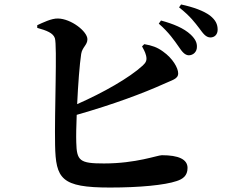

<svg xmlns="http://www.w3.org/2000/svg" viewBox="-20 -823 1040 861"><path d="M781 -614C797 -590 809 -576 826 -575C847 -575 863 -591 863 -612C864 -631 856 -648 835 -668C804 -697 757 -716 702 -731L692 -717C738 -677 762 -641 781 -614ZM873 -697C892 -671 903 -656 923 -655C943 -655 956 -669 956 -690C956 -714 947 -733 922 -753C894 -774 848 -791 792 -803L783 -790C835 -749 855 -720 873 -697ZM617 -615C621 -607 631 -591 635 -574C640 -553 635 -543 620 -529C560 -474 444 -408 326 -356C330 -443 337 -535 344 -581C349 -612 372 -621 372 -647C372 -682 299 -739 240 -740C211 -741 171 -721 147 -710V-698C190 -686 218 -675 226 -652C237 -620 224 -317 227 -173C230 -21 254 18 473 18C607 18 719 7 772 -11C800 -20 821 -35 821 -70C821 -109 780 -127 706 -127C686 -127 591 -90 446 -90C337 -90 324 -102 322 -185C321 -213 322 -258 324 -308C489 -355 622 -405 713 -446C751 -464 779 -468 779 -494C779 -518 755 -561 711 -592C685 -611 662 -619 627 -625Z"/></svg>

Font: Noto Serif CJK HK
Style: Bold
Weight: 700
Designer: Ryoko NISHIZUKA 西塚涼子 (kana & ideographs); Frank Grießhammer (Latin, Greek & Cyrillic); Wenlong ZHANG 张文龙 (bopomofo); San
Foundry: Adobe
Version: Version 2.001;hotconv 1.1.0;makeotfexe 2.6.0